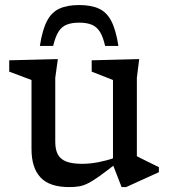

<svg xmlns="http://www.w3.org/2000/svg" viewBox="-20 -750 690 780"><path d="M204.5 -174Q204.5 -142 215.2 -122.2Q226 -102.5 250 -93.5Q274 -84.5 313.5 -84.5Q347 -84.5 381.8 -91.5Q416.5 -98.5 444 -108.5L452.5 -86Q410 -53 382.8 -33.5Q355.5 -14 336.5 -4.8Q317.5 4.5 300.5 7.2Q283.5 10 260.5 10Q181.5 10 144.8 -29Q108 -68 108 -144.5V-425L17.5 -459V-505L215 -510L204.5 -434ZM474 10 439 -80V-425L352.5 -459V-505L545.5 -510L536 -434V-115.5Q540.5 -113 552 -107.2Q563.5 -101.5 577.5 -94.5Q591.5 -87.5 604.5 -81.2Q617.5 -75 625.5 -71V-50.5L492.5 10ZM301.5 -658Q271 -658 250.2 -649.5Q229.5 -641 217 -620.2Q204.5 -599.5 196 -563.5H142Q152 -628.5 170.8 -664.5Q189.5 -700.5 221.5 -715Q253.5 -729.5 301.5 -729.5Q350 -729.5 381.8 -715Q413.5 -700.5 432.2 -664.5Q451 -628.5 461 -563.5H407Q399 -599.5 386.2 -620.2Q373.5 -641 353 -649.5Q332.5 -658 301.5 -658Z"/></svg>

Font: Newsreader 7pt
Style: Regular
Weight: 400
Designer: Hugues Gentile
Foundry: Production Type
Version: Version 1.003